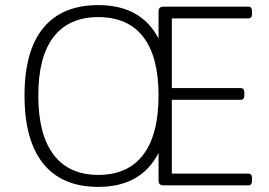

<svg xmlns="http://www.w3.org/2000/svg" viewBox="-20 -726 1055 752"><path d="M365 6Q223 6 149.5 -85Q76 -176 76 -352Q76 -527 149.5 -616.5Q223 -706 365 -706Q533 -706 601 -575V-682Q601 -700 621 -700H953Q967 -700 967 -682V-672Q967 -654 953 -654H653V-381H923Q937 -381 937 -363V-353Q937 -335 923 -335H653V-46H953Q967 -46 967 -28V-18Q967 0 953 0H621Q601 0 601 -18V-127Q533 6 365 6ZM365 -41Q481 -41 541 -120Q601 -199 601 -352Q601 -504 541 -581.5Q481 -659 365 -659Q250 -659 190 -581.5Q130 -504 130 -352Q130 -199 190 -120Q250 -41 365 -41Z"/></svg>

Font: Asap ExtraLight
Style: Regular
Weight: 200
Designer: Pablo Cosgaya
Foundry: Omnibus-Type
Version: Version 3.001; ttfautohint (v1.8.4.7-5d5b)